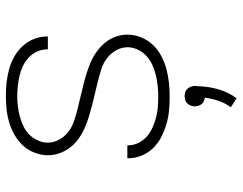

<svg xmlns="http://www.w3.org/2000/svg" viewBox="-104 -474 809 640"><g transform="rotate(-90 300.0 -153.5)"><path d="M299 8Q276 8 253 6Q230 4 207.5 -2.5Q185 -9 164.5 -19.5Q144 -30 127.5 -46.5Q111 -63 102 -85Q93 -107 93 -130Q93 -131 93 -131.5Q93 -132 93 -133H136Q136 -132 136 -132Q136 -132 136 -131Q136 -113 144 -96.5Q152 -80 165 -68.5Q178 -57 194.5 -49.5Q211 -42 228 -37.5Q245 -33 263 -31.5Q281 -30 299 -30Q317 -30 335 -32Q353 -34 370 -38Q387 -42 403.5 -49.5Q420 -57 433.5 -69Q447 -81 455 -98Q463 -115 463 -132Q463 -153 452.5 -171Q442 -189 425.5 -201.5Q409 -214 389.5 -220Q370 -226 350.5 -231Q331 -236 311 -240.5Q291 -245 271.5 -250Q252 -255 232.5 -261Q213 -267 194.5 -275Q176 -283 159 -295Q142 -307 129.5 -323Q117 -339 110 -358Q103 -377 103 -398Q103 -420 111.5 -442Q120 -464 135 -480.5Q150 -497 170 -508.5Q190 -520 211.5 -526.5Q233 -533 255.5 -535.5Q278 -538 301 -538Q324 -538 346 -535.5Q368 -533 390 -527Q412 -521 431.5 -510Q451 -499 466.5 -482.5Q482 -466 490.5 -444.5Q499 -423 499 -401Q499 -400 499 -399.5Q499 -399 499 -398H456Q456 -399 456 -399Q456 -399 456 -400Q456 -417 449 -433Q442 -449 429.5 -461Q417 -473 401.5 -480.5Q386 -488 369.5 -492Q353 -496 335.5 -498Q318 -500 301 -500Q284 -500 266.5 -498Q249 -496 232.5 -491.5Q216 -487 200 -479.5Q184 -472 172 -460Q160 -448 152.5 -431.5Q145 -415 145 -398Q145 -378 155.5 -359.5Q166 -341 182 -329Q198 -317 217.5 -310.5Q237 -304 257 -299Q277 -294 296.5 -289.5Q316 -285 336 -280Q356 -275 375.5 -269Q395 -263 413.5 -255Q432 -247 448.5 -235Q465 -223 478 -207.5Q491 -192 498 -172.5Q505 -153 505 -133Q505 -109 496 -87Q487 -65 471 -48Q455 -31 434 -20Q413 -9 391 -3Q369 3 345.5 5.5Q322 8 299 8ZM293 231 263 212Q277 193 284.5 170.5Q292 148 295 125Q289 125 283 122Q277 119 273.5 114.5Q270 110 268 104Q266 98 266 92Q266 85 268.5 78.5Q271 72 275.5 67Q280 62 286.5 60Q293 58 300 58Q307 58 313.5 60Q320 62 324.5 67Q329 72 331.5 78.5Q334 85 334 92V94L333 105Q332 139 322.5 171.5Q313 204 293 231Z"/></g></svg>

Font: Iosevka Curly XLtEx
Style: Regular
Weight: 200
Width: 7
Monospace: yes
Designer: Belleve Invis
Foundry: Belleve Invis
Version: Version 11.1.0; ttfautohint (v1.8.3)